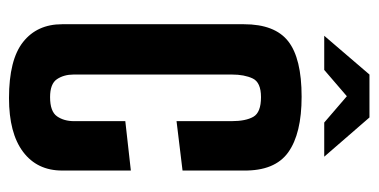

<svg xmlns="http://www.w3.org/2000/svg" viewBox="-222 -592 821 416"><g transform="rotate(90 188.0 -383.5)"><path d="M192 7Q109 7 70.5 -23.5Q32 -54 32 -108V-502Q32 -569 69 -598Q106 -627 189 -627Q269 -627 309.5 -598Q350 -569 349 -501V-369L242 -356V-475Q242 -506 232.5 -522.5Q223 -539 190 -539Q158 -539 149.5 -521Q141 -503 141 -476V-133Q141 -112 151 -97Q161 -82 190 -82Q221 -82 231.5 -97Q242 -112 242 -134V-245L349 -257V-108Q349 -54 308.5 -23.5Q268 7 192 7ZM57 -676 141 -774H234L319 -676H245L188 -725L131 -676Z"/></g></svg>

Font: Smooch Sans
Style: Bold
Weight: 700
Designer: Robert E. Leuschke
Foundry: Robert E. Leuschke
Version: Version 1.010